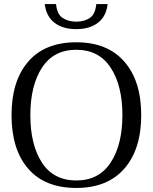

<svg xmlns="http://www.w3.org/2000/svg" viewBox="-20 -919 755 949"><path d="M201 -899H257Q262 -848 290 -830Q318 -812 357 -812Q396 -812 423.5 -830Q451 -848 456 -899H512Q505 -837 463.5 -806Q422 -775 357 -775Q291 -775 250 -806Q209 -837 201 -899ZM37 -350Q37 -519 119.5 -614.5Q202 -710 357 -710Q511 -710 594.5 -614.5Q678 -519 678 -350Q678 -181 594.5 -85.5Q511 10 357 10Q202 10 119.5 -85Q37 -180 37 -350ZM585 -350Q585 -496 527 -584.5Q469 -673 357 -673Q245 -673 187.5 -584.5Q130 -496 130 -350Q130 -203 187.5 -115Q245 -27 357 -27Q469 -27 527 -115.5Q585 -204 585 -350Z"/></svg>

Font: Trirong
Style: Regular
Weight: 400
Version: Version 1.000